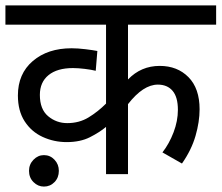

<svg xmlns="http://www.w3.org/2000/svg" viewBox="-20 -642 817 708"><path d="M777 -551H452V-349Q500 -399 569 -399Q634 -399 675 -357.5Q716 -316 716 -239Q716 -193 701 -141Q686 -89 651 -39L579 -80Q604 -112 620 -154Q636 -196 636 -237Q636 -284 616.5 -307Q597 -330 562 -330Q508 -330 452 -258V0H371V-174Q347 -154 311.5 -136Q276 -118 226 -118Q179 -118 137.5 -137Q96 -156 71 -194.5Q46 -233 46 -290Q46 -370 101 -417Q156 -464 244 -464Q267 -464 295.5 -460.5Q324 -457 339 -454L333 -381Q317 -385 292.5 -388Q268 -391 249 -391Q191 -391 159 -365Q127 -339 127 -292Q127 -239 157.5 -213.5Q188 -188 228 -188Q272 -188 306.5 -209Q341 -230 371 -260V-551H0V-622H777ZM87 -12Q87 -36 103.5 -53Q120 -70 142 -70Q165 -70 181 -53Q197 -36 197 -12Q197 13 181 29.5Q165 46 142 46Q120 46 103.5 29.5Q87 13 87 -12Z"/></svg>

Font: Noto Sans
Style: Italic
Weight: 400
Italic angle: -12°
Designer: Monotype Design Team
Foundry: Monotype Imaging Inc.
Version: Version 2.013; ttfautohint (v1.8.4.7-5d5b)